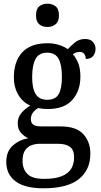

<svg xmlns="http://www.w3.org/2000/svg" viewBox="-20 -781 545 1039"><path d="M215 238Q115 238 64.5 200.5Q14 163 14 95Q14 38 49.5 6.5Q85 -25 133 -33Q112 -42 94 -61.5Q76 -81 76 -114Q76 -145 94 -167.5Q112 -190 144 -210Q103 -227 79 -268Q55 -309 55 -362Q55 -448 100 -497.5Q145 -547 238 -547Q272 -547 300.5 -537.5Q329 -528 347 -515Q361 -531 384.5 -550.5Q408 -570 440 -570Q469 -570 483 -554Q497 -538 497 -517Q497 -495 484.5 -478.5Q472 -462 444 -462Q444 -478 436 -489Q428 -500 412 -500Q400 -500 391 -496.5Q382 -493 374 -488Q392 -467 403.5 -438.5Q415 -410 415 -366Q415 -290 371.5 -240.5Q328 -191 238 -191Q227 -191 211 -192.5Q195 -194 186 -196Q171 -188 159 -172.5Q147 -157 147 -136Q147 -116 160 -106.5Q173 -97 204 -97H307Q393 -97 431 -55Q469 -13 469 51Q469 138 407 188Q345 238 215 238ZM236 -241Q280 -241 297.5 -271.5Q315 -302 315 -365Q315 -430 297 -463Q279 -496 235 -496Q191 -496 172.5 -462Q154 -428 154 -364Q154 -303 173 -272Q192 -241 236 -241ZM218 187Q279 187 315 172Q351 157 366 131Q381 105 381 71Q381 30 358.5 13.5Q336 -3 293 -3H197Q173 -3 151.5 4.5Q130 12 116 32Q102 52 102 90Q102 133 128 160Q154 187 218 187ZM237 -635Q210 -635 192.5 -649.5Q175 -664 175 -698Q175 -733 192.5 -747Q210 -761 237 -761Q262 -761 280.5 -747Q299 -733 299 -698Q299 -664 280.5 -649.5Q262 -635 237 -635Z"/></svg>

Font: Noto Serif Khmer SemiCondensed Medium
Style: Regular
Weight: 500
Width: 4
Designer: Danh Hong and the Monotype Design Team
Foundry: Monotype Imaging Inc.
Version: Version 2.004; ttfautohint (v1.8.4.7-5d5b)